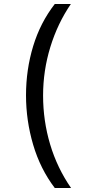

<svg xmlns="http://www.w3.org/2000/svg" viewBox="-20 -812 459 967"><path d="M256 135Q183 39 147 -83Q111 -205 111 -332Q111 -461 147 -579.5Q183 -698 256 -792H337Q270 -694 233.5 -575Q197 -456 197 -331Q197 -204 232.5 -85Q268 34 338 135Z"/></svg>

Font: lhindi85
Style: Book
Weight: 400
Designer: Jelle Bosma - Monotype Design Team
Foundry: Monotype Imaging Inc.
Version: Version 2.003